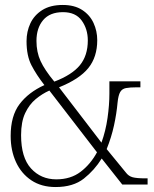

<svg xmlns="http://www.w3.org/2000/svg" viewBox="-20 -744 620 774"><path d="M204 10Q147 10 106.5 -17Q66 -44 44.5 -90.5Q23 -137 23 -196Q23 -277 59 -324.5Q95 -372 159 -401Q127 -442 107 -480.5Q87 -519 87 -578Q87 -617 102.5 -650Q118 -683 150.5 -703.5Q183 -724 233 -724Q280 -724 311 -704Q342 -684 357 -651.5Q372 -619 372 -582Q372 -514 336 -469.5Q300 -425 218 -392L389 -169Q406 -216 413.5 -268.5Q421 -321 421 -367V-416H546V-392H531Q504 -392 488 -389Q472 -386 464.5 -373Q457 -360 454 -331Q450 -286 439.5 -238Q429 -190 410 -143L487 -49Q498 -34 514.5 -29.5Q531 -25 566 -25H575V0H473L390 -105Q361 -58 318 -24Q275 10 204 10ZM199 -415Q270 -442 302 -481Q334 -520 334 -581Q334 -627 309.5 -661Q285 -695 234 -695Q181 -695 154 -663Q127 -631 127 -579Q127 -534 143.5 -498Q160 -462 199 -415ZM207 -21Q265 -21 305 -51.5Q345 -82 371 -130L179 -379Q150 -366 124 -344.5Q98 -323 81.5 -288Q65 -253 65 -199Q65 -109 105 -65Q145 -21 207 -21Z"/></svg>

Font: Noto Serif Tamil Condensed ExtraLight
Style: Italic
Weight: 200
Width: 3
Italic angle: -12°
Designer: Indian Type Foundry, Tom Grace, and the Monotype Design Team
Foundry: Monotype Imaging Inc.
Version: Version 2.003; ttfautohint (v1.8.4.7-5d5b)